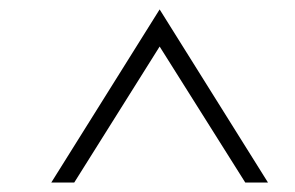

<svg xmlns="http://www.w3.org/2000/svg" viewBox="-20 -720 620 404"><path d="M136.2 -335.9H87.9L315.9 -700.2L543.9 -335.9H496.1L315.9 -622.1Z"/></svg>

Font: Flanker Steampunk
Style: Italic
Weight: 400
Italic angle: -12°
Designer: Alexey Kryukov, Leonardo Di Lena
Foundry: Alexey Kryukov, Leonardo Di Lena
Version: 1.210